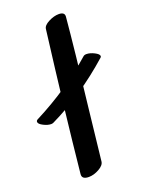

<svg xmlns="http://www.w3.org/2000/svg" viewBox="-166 -953 753 1000"><g transform="rotate(-20 210.5 -452.5)"><path d="M290 -878Q322 -878 321 -854Q305 -675 268 -360Q244 -145 237 -81Q235 -60 205.5 -43.5Q176 -27 148 -27Q109 -27 112 -56Q147 -400 201 -828Q203 -847 233 -862.5Q263 -878 290 -878ZM354 -633Q374 -633 397.5 -621Q421 -609 421 -598Q421 -593 417 -590Q251 -443 71 -356Q65 -353 58 -353Q39 -353 15.5 -365Q-8 -377 -8 -389Q-8 -397 1 -401Q189 -497 336 -627Q342 -633 354 -633Z"/></g></svg>

Font: Sedgwick Ave Display
Style: Regular
Weight: 400
Designer: Kevin Burke, Pedro Vergani
Foundry: Google, Inc.
Version: Version 1.000